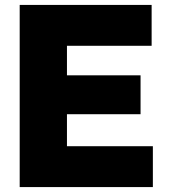

<svg xmlns="http://www.w3.org/2000/svg" viewBox="-20 -760 696 780"><path d="M252 -296V-166H601V0H60V-740H596V-574H252V-454H551V-296Z"/></svg>

Font: Be Vietnam Black
Style: Regular
Weight: 900
Designer: Lam Bao; Tony Le; Vietanh Nguyen
Foundry: Yellow Type Foundry
Version: Version 5.000